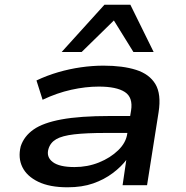

<svg xmlns="http://www.w3.org/2000/svg" viewBox="-20 -787 790 816"><path d="M267 9Q191 9 142.5 -14.5Q94 -38 75 -77Q56 -116 68 -165Q82 -208 122.5 -236.5Q163 -265 241.5 -279.5Q320 -294 447 -294H555L545 -222H429Q346 -222 295 -216Q244 -210 219 -195.5Q194 -181 186 -154Q176 -120 204 -98.5Q232 -77 297 -77Q352 -77 400.5 -96.5Q449 -116 482.5 -148.5Q516 -181 521 -220L537 -317Q546 -373 510.5 -396Q475 -419 400 -419Q344 -419 283 -405.5Q222 -392 161 -363L135 -445Q179 -466 227 -480Q275 -494 324 -501Q373 -508 420 -508Q502 -508 558.5 -490Q615 -472 640.5 -429.5Q666 -387 654 -310L605 0H501L517 -109L519 -110Q496 -79 459.5 -51.5Q423 -24 376 -7.5Q329 9 267 9ZM242 -566 424 -767H534L633 -566H547L464 -700L327 -566Z"/></svg>

Font: Nunito Sans 7pt Expanded SemiBold
Style: Italic
Weight: 600
Width: 7
Italic angle: -9°
Designer: Vernon Adams
Foundry: Vernon Adams
Version: Version 3.101;gftools[0.9.27]